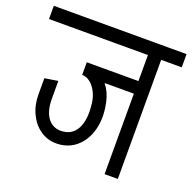

<svg xmlns="http://www.w3.org/2000/svg" viewBox="-139 -745 861 859"><g transform="rotate(20 291.0 -315.0)"><path d="M194 -55V-115Q247 -115 270.5 -158.5Q294 -202 284 -280H347Q356 -216 339 -165Q322 -114 284.5 -84.5Q247 -55 194 -55ZM195 -55Q153 -55 119 -78.5Q85 -102 65.5 -143Q46 -184 46 -235H109Q109 -179 132 -147Q155 -115 195 -115ZM46 -234V-311L109 -321V-234ZM284 -280Q280 -310 267.5 -333Q255 -356 237.5 -369.5Q220 -383 200 -383V-432Q238 -432 268 -415.5Q298 -399 319 -365.5Q340 -332 347 -280ZM200 -383V-443H457V-383ZM-25 -567V-630H456V-567ZM446 0V-620H509V0ZM348 -567V-630H607V-567Z"/></g></svg>

Font: Akshar Light
Style: Regular
Weight: 300
Designer: Tall Chai
Foundry: Tall Chai
Version: Version 1.100